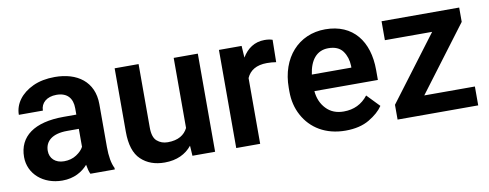

<svg xmlns="http://www.w3.org/2000/svg" viewBox="-52 -773 2594 1018"><g transform="rotate(-10 1245.0 -264.0)"><path d="M499.5 0V-8.3C485.8 -35.2 479 -74.2 479 -124.5V-355C479 -477.1 390.6 -538.1 270.5 -538.1C225.6 -538.1 186.5 -530.3 153.3 -515.1C86.9 -484.4 48.8 -432.1 48.8 -373.5H178.2C178.2 -414.6 210.9 -443.4 263.2 -443.4C321.8 -443.4 349.1 -409.2 349.1 -356V-321.8H280.3C122.1 -321.8 37.1 -258.8 37.1 -147.9C37.1 -57.1 113.8 9.8 216.3 9.8C280.3 9.8 324.7 -17.6 354 -50.8C357.4 -29.8 361.8 -12.7 368.2 0ZM242.7 -89.4C195.3 -89.4 166.5 -118.7 166.5 -158.2C166.5 -210.4 205.1 -245.1 286.6 -245.1H349.1V-148.4C341.3 -133.3 328.1 -120.1 309.6 -107.9C291 -95.7 268.6 -89.4 242.7 -89.4Z M1039.6 0V-528.3H909.7V-150.9C892.1 -115.7 858.4 -93.3 801.8 -93.3C778.8 -93.3 759.8 -100.1 744.1 -113.8C728.5 -127 720.7 -151.4 720.7 -186V-528.3H591.8V-187C591.8 -117.2 607.9 -66.9 640.6 -36.1C672.9 -5.4 714.8 9.8 767.1 9.8C833 9.8 881.3 -14.2 914.1 -54.7L917.5 0Z M1442.9 -531.7C1430.7 -536.1 1416.5 -538.1 1399.9 -538.1C1346.7 -538.1 1306.2 -510.3 1279.3 -464.8L1275.4 -528.3H1153.3V0H1282.2V-354C1299.3 -393.1 1334.5 -415.5 1391.6 -415.5C1409.7 -415.5 1425.8 -414.1 1440.9 -411.6Z M1741.2 9.8C1792.5 9.8 1835.4 -0.5 1869.1 -20.5C1902.8 -40.5 1928.2 -62.5 1944.8 -87.4L1879.9 -154.8C1847.2 -112.8 1803.7 -91.8 1749 -91.8C1709.5 -91.8 1678.2 -104.5 1654.8 -129.4C1630.9 -154.3 1617.2 -186.5 1613.8 -225.1H1955.6V-279.3C1955.6 -432.6 1877 -538.1 1726.6 -538.1C1583 -538.1 1482.9 -427.7 1482.9 -265.6V-246.1C1482.9 -198.2 1493.2 -155.3 1514.2 -116.7C1555.7 -39.6 1634.3 9.8 1741.2 9.8ZM1725.6 -436.5C1761.2 -436.5 1787.1 -425.3 1803.2 -403.3C1819.3 -380.9 1827.6 -354.5 1828.6 -323.7V-314H1615.7C1626 -388.7 1661.6 -436.5 1725.6 -436.5Z M2183.6 -101.6 2446.8 -451.2V-528.3H2028.8V-426.3H2283.2L2022 -79.6V0H2456.1V-101.6Z"/></g></svg>

Font: Vazirmatn SemiBold
Style: Regular
Weight: 600
Designer: Saber Rastikerdar
Foundry: Saber Rastikerdar
Version: Version 33.003